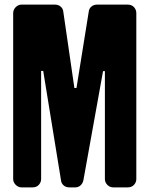

<svg xmlns="http://www.w3.org/2000/svg" viewBox="-20 -811 647 831"><path d="M570 -36Q570 -22 560 -11Q550 0 533 0H470Q455 0 444.5 -11Q434 -22 434 -36V-503H426L341 -31Q338 -17 328.5 -8.5Q319 0 306 0H280Q265 0 255 -9Q245 -18 244 -31L167 -504H158V-36Q158 -22 148 -11Q138 0 121 0H73Q59 0 48 -11Q37 -22 37 -36V-754Q37 -769 48 -780Q59 -791 73 -791H218Q233 -791 243 -782Q253 -773 254 -760L302 -430H311L364 -760Q365 -773 375 -782Q385 -791 400 -791H533Q550 -791 560 -780Q570 -769 570 -754Z"/></svg>

Font: H.H. Samuel
Style: Regular
Weight: 900
Width: 1
Designer: deFharo
Foundry: deFharo
Version: Version 1.009